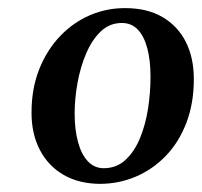

<svg xmlns="http://www.w3.org/2000/svg" viewBox="-20 -817 496 472"><path d="M288.5 -797Q342 -797 379.5 -775Q417 -753 436.8 -714Q456.5 -675 456.5 -622.5Q456.5 -563 438.2 -515.2Q420 -467.5 387.8 -434Q355.5 -400.5 313.8 -382.8Q272 -365 225 -365Q174 -365.5 136.5 -387Q99 -408.5 78.2 -448Q57.5 -487.5 57.5 -540Q57.5 -599.5 76.5 -647Q95.5 -694.5 127.8 -728.2Q160 -762 201.5 -779.8Q243 -797.5 288.5 -797ZM279.5 -760.5Q249.5 -760.5 227.8 -739.8Q206 -719 191.8 -685.5Q177.5 -652 170.5 -613Q163.5 -574 163.5 -538Q163.5 -498 171.8 -467.8Q180 -437.5 196 -420.5Q212 -403.5 235 -403.5Q266 -403.5 288 -423.5Q310 -443.5 323.8 -476.5Q337.5 -509.5 343.8 -549.2Q350 -589 350 -628Q350 -669 342 -698.8Q334 -728.5 318.5 -744.5Q303 -760.5 279.5 -760.5Z"/></svg>

Font: Merriweather 72pt SemiBold
Style: Italic
Weight: 600
Italic angle: -7.8°
Version: Version 2.101